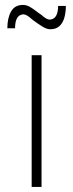

<svg xmlns="http://www.w3.org/2000/svg" viewBox="-20 -738 289 758"><path d="M178 -622.5Q164 -622.5 145.2 -634.5Q126.5 -646.5 111 -658L106 -662Q85 -681.5 72 -681.5L69 -681Q39.5 -677 39.5 -626.5H9Q9 -667 23.8 -692.8Q38.5 -718.5 70.5 -718.5Q85 -718.5 98.2 -710.8Q111.5 -703 123.5 -693.5Q133.5 -685.5 142.5 -680Q163.5 -660.5 176.5 -660.5L180 -661Q209 -665 209.5 -714.5H240Q240 -689 234 -668Q228 -647 214.5 -634.8Q201 -622.5 178 -622.5ZM144 0H105V-520H144Z"/></svg>

Font: Argentum Novus ExtraLight
Style: Regular
Weight: 250
Designer: Julieta Ulanovsky (font) & Cristiano Sobral (main changes)
Foundry: Julieta Ulanovsky (font) & Cristiano Sobral (main changes)
Version: Version 3.00;November 27, 2020;FontCreator 13.0.0.2655 64-bi